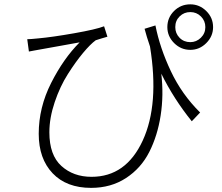

<svg xmlns="http://www.w3.org/2000/svg" viewBox="-20 -826 1040 898"><path d="M656.2 -691.4 707 -707Q727.5 -602.5 778.8 -493.7Q830.1 -384.8 916 -299.8L877 -258.8Q792 -364.3 734.4 -481.4Q746.1 -380.9 731.4 -286.1Q716.8 -191.4 678.2 -115.2Q639.6 -39.1 569.3 6.8Q499 52.7 406.2 52.7Q291 52.7 226.1 -15.6Q161.1 -84 161.1 -200.2Q161.1 -323.2 219.2 -438Q277.3 -552.7 352.5 -627.9Q321.3 -622.1 252.9 -609.9Q184.6 -597.7 168 -594.7Q161.1 -593.8 143.6 -590.3Q126 -586.9 115.2 -585L107.4 -642.6Q122.1 -642.6 159.2 -646.5Q223.6 -652.3 326.7 -670.4Q429.7 -688.5 466.8 -703.1L482.4 -654.3Q476.6 -652.3 455.6 -646.5Q434.6 -640.6 427.7 -637.7Q402.3 -619.1 368.2 -578.1Q334 -537.1 297.4 -479.5Q260.7 -421.9 235.8 -348.1Q210.9 -274.4 210.9 -207Q210.9 -100.6 267.1 -49.8Q323.2 1 408.2 1Q569.3 1 647.5 -168.5Q725.6 -337.9 681.6 -608.4Q665 -657.2 656.2 -691.4ZM870.1 -628.9Q898.4 -628.9 919.4 -649.4Q940.4 -669.9 940.4 -699.2Q940.4 -728.5 919.9 -749Q899.4 -769.5 870.1 -769.5Q840.8 -769.5 820.3 -749.5Q799.8 -729.5 799.8 -699.2Q799.8 -669.9 819.8 -649.4Q839.8 -628.9 870.1 -628.9ZM870.1 -805.7Q913.1 -805.7 944.8 -774.4Q976.6 -743.2 976.6 -699.2Q976.6 -656.2 944.8 -624.5Q913.1 -592.8 870.1 -592.8Q826.2 -592.8 794.4 -624.5Q762.7 -656.2 762.7 -699.2Q762.7 -743.2 793.9 -774.4Q825.2 -805.7 870.1 -805.7Z"/></svg>

Font: Gen Shin Gothic Monospace Light
Style: Regular
Weight: 300
Designer: [Source Han Sans]
Ryoko NISHIZUKA  (kana & ideographs); Paul D. Hunt (Latin, Greek & Cyrillic); Wenlong ZHANG  (bopomofo
Version: Version 1.002.20150607